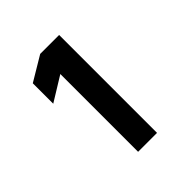

<svg xmlns="http://www.w3.org/2000/svg" viewBox="-136 -807 624 624"><g transform="rotate(-45 176.0 -495.0)"><path d="M144.5 -270H231.5V-720H144.5L60 -669.5V-575.5L144.5 -627.5Z"/></g></svg>

Font: Eudonet ExtraBold
Style: Regular
Weight: 800
Designer: Mikhail Sharanda
Foundry: Mikhail Sharanda
Version: Version 4.503;Glyphs 3.1.2 (3151)